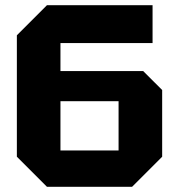

<svg xmlns="http://www.w3.org/2000/svg" viewBox="-20 -720 690 740"><path d="M161 0 45 -116V-584L161 -700H568V-554H213V-446H532L605 -373V-116L489 0ZM213 -140H437V-330H213Z"/></svg>

Font: Tektur
Style: Bold
Weight: 700
Designer: Adam Jagosz
Foundry: Adam Jagosz
Version: Version 1.005;gftools[0.9.30]